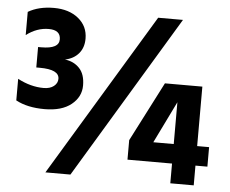

<svg xmlns="http://www.w3.org/2000/svg" viewBox="-51 -773 1000 833"><g transform="rotate(5 449.0 -357.0)"><path d="M822 0H720V-86H526V-171L659 -430H822V-171H874V-86H822ZM720 -171V-353L631 -171ZM23 -300V-394Q80 -364 136 -364Q164 -364 180.5 -377Q197 -390 197 -409Q197 -450 112 -450H97V-539H111Q188 -539 188 -580Q188 -621 136.5 -621Q85 -621 39 -586V-687Q85 -714 151 -714Q217 -714 258 -680.5Q299 -647 299 -593Q299 -554 277.5 -528.5Q256 -503 218 -495Q256 -491 281 -465Q306 -439 306 -389.5Q306 -340 264.5 -306.5Q223 -273 148 -273Q73 -273 23 -300ZM285 0H176L605 -711H713Z"/></g></svg>

Font: Hind Jalandhar
Style: Bold
Weight: 700
Designer: Namrata Goyal
Foundry: Indian Type Foundry
Version: Version 0.702;PS 1.0;hotconv 1.0.81;makeotf.lib2.5.63406